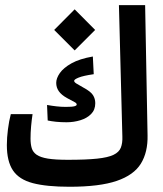

<svg xmlns="http://www.w3.org/2000/svg" viewBox="-20 -713 626 737"><path d="M246.6 3.9Q158.7 3.9 106 -10Q53.2 -23.9 29.8 -58.8Q6.3 -93.8 6.3 -156.2Q6.3 -184.1 10.5 -216.6Q14.6 -249 21.5 -274.9H105Q101.6 -252.9 99.4 -228.3Q97.2 -203.6 97.2 -181.2Q97.2 -159.7 101.8 -144.3Q106.4 -128.9 120.8 -118.9Q135.3 -108.9 163.8 -104.2Q192.4 -99.6 240.7 -99.6Q310.5 -99.6 352.5 -104Q394.5 -108.4 415.8 -118.7Q437 -128.9 443.8 -146.2Q450.7 -163.6 449.7 -189L436.5 -693.4H537.1L546.4 -193.8Q547.9 -128.9 520.8 -85Q493.7 -41 428 -18.6Q362.3 3.9 246.6 3.9ZM235.4 -243.7Q213.9 -243.7 195.1 -245.6Q176.3 -247.6 163.1 -250.5L160.6 -310.1Q180.2 -306.6 197.5 -304.7Q214.8 -302.7 232.4 -302.7Q257.3 -302.7 265.9 -305.2Q274.4 -307.6 274.4 -311.5Q274.4 -316.9 267.1 -320.6Q259.8 -324.2 236.8 -336.9Q215.8 -348.6 205.8 -362.8Q195.8 -377 195.8 -395Q195.8 -412.6 209.7 -432.6Q223.6 -452.6 254.6 -470Q285.6 -487.3 336.4 -496.1L339.8 -428.2Q299.8 -422.4 282.2 -415.3Q264.6 -408.2 264.6 -402.8Q264.6 -397.9 272.9 -392.6Q281.2 -387.2 299.8 -377Q328.1 -361.8 336.9 -347.9Q345.7 -334 345.7 -316.9Q345.7 -291.5 329.8 -275.4Q314 -259.3 288.6 -251.5Q263.2 -243.7 235.4 -243.7ZM266.6 -519.5 188 -598.1 266.6 -677.2 345.2 -598.1Z"/></svg>

Font: Cascadia Code
Style: Regular
Weight: 400
Designer: Aaron Bell
Foundry: Saja Typeworks
Version: Version 2404.023